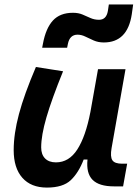

<svg xmlns="http://www.w3.org/2000/svg" viewBox="-20 -826 626 856"><path d="M189 10.3Q118.2 10.3 79.6 -33.4Q41 -77.1 41 -156.7Q41 -229.5 64.5 -317.4Q87.9 -405.3 140.1 -527.3L261.2 -508.3Q210.4 -383.3 187 -302.7Q163.6 -222.2 163.6 -168.9Q163.6 -137.2 180.9 -119.6Q198.2 -102.1 229.5 -102.1Q287.6 -102.1 324.7 -159.7Q361.8 -217.3 382.8 -325.7V-325.2L417 -517.6H539.6L477.5 -166Q470.7 -127 481 -111.6Q491.2 -96.2 524.4 -96.2H546.9L528.8 4.9H487.8Q421.9 4.9 392.8 -24.2Q363.8 -53.2 370.1 -114.7H353Q330.6 -56.2 295.7 -22.9Q260.7 10.3 189 10.3ZM168 -613.3 171.4 -630.9Q184.1 -699.7 215.8 -734.4Q247.6 -769 305.2 -769Q329.6 -769 347.9 -761.2Q366.2 -753.4 383.5 -745.6Q400.9 -737.8 421.4 -737.8Q454.1 -737.8 460.9 -776.9L465.3 -806.2H573.7L567.4 -761.7Q548.3 -636.7 442.9 -636.7Q418 -636.7 397.9 -645.5Q377.9 -654.3 360.6 -662.8Q343.3 -671.4 325.7 -671.4Q291 -671.4 282.7 -630.4L279.3 -613.3Z"/></svg>

Font: Cascadia Mono NF SemiBold
Style: Italic
Weight: 600
Italic angle: -10°
Monospace: yes
Designer: Aaron Bell
Foundry: Saja Typeworks
Version: Version 2404.023; ttfautohint (v1.8.4)